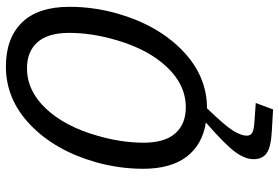

<svg xmlns="http://www.w3.org/2000/svg" viewBox="-168 -542 950 654"><g transform="rotate(-90 307.0 -215.0)"><path d="M91.8 173.8Q91.8 145 116 111.6Q140.1 78.1 216.8 11.2Q141.1 -0.5 100.1 -54.4Q59.1 -108.4 59.1 -202.1Q59.1 -284.2 82 -365.2Q121.6 -502.9 208.5 -586.4Q295.4 -669.9 407.2 -669.9Q503.9 -669.9 557.4 -615.2Q610.8 -560.5 610.8 -453.1Q610.8 -371.1 587.9 -290Q548.3 -152.3 461.9 -68.6Q375.5 15.1 265.1 15.1Q206.1 76.2 189 103.8Q171.9 131.3 171.9 150.9Q171.9 163.6 182.4 169.4Q192.9 175.3 221.2 176.8L283.2 181.2L261.2 240.2L186 235.8Q132.8 232.9 112.3 218.3Q91.8 203.6 91.8 173.8ZM268.1 -57.1Q345.2 -57.1 406 -121.8Q466.8 -186.5 498 -295.9Q522 -378.4 522 -454.1Q522 -526.4 490.2 -562.3Q458.5 -598.1 401.9 -598.1Q324.7 -598.1 263.9 -533.4Q203.1 -468.8 171.9 -358.9Q147.9 -276.4 147.9 -201.2Q147.9 -128.9 179.7 -93Q211.4 -57.1 268.1 -57.1Z"/></g></svg>

Font: IntelOne Mono
Style: Italic
Weight: 400
Italic angle: -16°
Designer: Fred Shallcrass
Foundry: Frere-Jones Type LLC
Version: Version 1.200;hotconv 1.1.0;makeotfexe 2.6.0;FJTRelease1.2